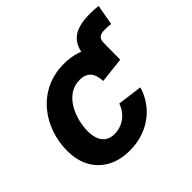

<svg xmlns="http://www.w3.org/2000/svg" viewBox="-157 -804 987 987"><g transform="rotate(-45 336.5 -310.5)"><path d="M435.5 -350.6 439 -474.6Q439 -555.7 480 -593.8Q521 -631.8 609.9 -631.8Q628.9 -631.8 645 -630.9Q661.1 -629.9 673.3 -628.4L653.3 -517.1Q644 -518.6 631.1 -519.3Q618.2 -520 606.9 -520Q580.1 -520 568.4 -508.3Q556.6 -496.6 557.6 -470.7L556.6 -354.5ZM261.7 11.2Q190.4 11.2 138.9 -17.1Q87.4 -45.4 59.8 -96.2Q32.2 -147 32.2 -215.3Q32.2 -278.3 52.5 -337.2Q72.8 -396 111.8 -442.6Q150.9 -489.3 207.8 -516.8Q264.6 -544.4 337.9 -544.4Q387.2 -544.4 427.7 -531Q468.3 -517.6 497.6 -492.7Q526.9 -467.8 542.2 -432.6Q557.6 -397.5 556.6 -354.5L417.5 -338.9Q416.5 -358.9 411.9 -375.5Q407.2 -392.1 397.5 -404.1Q387.7 -416 372.6 -422.4Q357.4 -428.7 336.4 -428.7Q296.4 -428.7 266.6 -408.7Q236.8 -388.7 217.3 -356.2Q197.8 -323.7 188 -285.9Q178.2 -248 178.2 -211.9Q178.2 -179.2 187.7 -155Q197.3 -130.9 216.8 -117.7Q236.3 -104.5 266.6 -104.5Q289.1 -104.5 308.8 -111.3Q328.6 -118.2 345.2 -130.6Q361.8 -143.1 374.3 -160.4Q386.7 -177.7 394 -198.7L529.3 -180.7Q516.1 -136.7 491.2 -101.6Q466.3 -66.4 431.6 -41.3Q397 -16.1 354 -2.4Q311 11.2 261.7 11.2Z"/></g></svg>

Font: Inter 20pt
Style: Bold Italic
Weight: 700
Italic angle: -9.3988°
Version: Version 4.001;git-66647c0bb